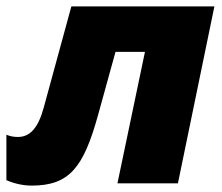

<svg xmlns="http://www.w3.org/2000/svg" viewBox="-46 -573 695 600"><path d="M53 7C171 7 215 -50 260 -212L315 -411H407L321 0H510L624 -553H177L91 -238C74 -175 49 -145 10 -145C-3 -145 -14 -147 -26 -152V-10C-1 1 27 7 53 7Z"/></svg>

Font: Noto Sans Black
Style: Italic
Weight: 900
Italic angle: -12°
Designer: Monotype Design Team
Foundry: Monotype Imaging Inc.
Version: Version 2.013